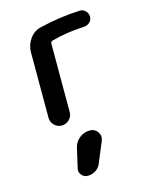

<svg xmlns="http://www.w3.org/2000/svg" viewBox="-120 -604 740 956"><g transform="rotate(-15 250.0 -126.5)"><path d="M97.7 -54.7V-391.6Q97.7 -429.7 120.1 -460.9Q142.6 -492.2 178.7 -500Q284.2 -525.4 385.7 -529.3Q402.3 -530.3 415 -517.6Q427.7 -504.9 427.7 -487.8Q427.7 -470.7 415.5 -459Q403.3 -447.3 384.8 -446.3Q295.9 -442.4 217.8 -420.9Q207 -418 207 -407.2V-54.7Q207 -31.2 190.4 -15.6Q173.8 0 151.9 0Q129.9 0 113.8 -16.1Q97.7 -32.2 97.7 -54.7ZM195.3 127.9Q202.1 97.7 225.6 78.6Q249 59.6 280.3 59.6Q305.7 59.6 319.8 80.6Q334 101.6 324.2 125L281.2 228.5Q273.4 250 254.4 262.7Q235.4 275.4 211.9 275.4Q193.4 275.4 180.7 260.3Q168 245.1 172.9 225.6Z"/></g></svg>

Font: Rounded-X Mgen+ 1mn medium
Style: Regular
Weight: 500
Designer: [Source Han Sans]
Ryoko NISHIZUKA  (kana & ideographs); Paul D. Hunt (Latin, Greek & Cyrillic); Wenlong ZHANG  (bopomofo
Version: Version 1.059.20150602